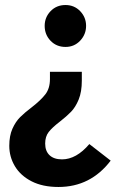

<svg xmlns="http://www.w3.org/2000/svg" viewBox="-20 -524 478 765"><path d="M158 -421Q158 -455 181.5 -479.5Q205 -504 241 -504Q276 -504 299.5 -479.5Q323 -455 323 -421Q323 -387 299.5 -362Q276 -337 241 -337Q205 -337 181.5 -361.5Q158 -386 158 -421ZM17 57Q17 17 29.5 -11Q42 -39 60 -57Q78 -75 107 -97Q143 -125 161 -148.5Q179 -172 179 -209V-238H306V-203Q306 -158 293.5 -127.5Q281 -97 263 -78.5Q245 -60 218 -39Q188 -16 174 2Q160 20 160 48Q160 78 177.5 94.5Q195 111 227 111Q284 111 336 50L421 116Q341 221 213 221Q150 221 106 198.5Q62 176 39.5 138.5Q17 101 17 57Z"/></svg>

Font: Fira Sans Condensed SemiBold
Style: Regular
Weight: 600
Width: 3
Designer: bBox Type GmbH & Carrois Corporate GbR & Edenspiekermann AG
Foundry: bBox Type GmbH & Carrois Corporate GbR & Edenspiekermann AG
Version: Version 4.301